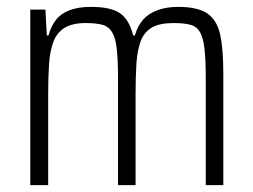

<svg xmlns="http://www.w3.org/2000/svg" viewBox="-20 -538 736 558"><path d="M68 0V-510H112L116 -435H121Q128 -461 142 -479.5Q156 -498 181.5 -508Q207 -518 244 -518Q303 -518 329.5 -499Q356 -480 367 -435H372Q380 -463 396 -481Q412 -499 438 -508.5Q464 -518 498 -518Q555 -518 583 -498.5Q611 -479 620 -437Q629 -395 629 -324V0H578V-308Q578 -363 574.5 -395Q571 -427 561.5 -444Q552 -461 533.5 -466Q515 -471 484 -471Q444 -471 421.5 -458Q399 -445 389 -418.5Q379 -392 376.5 -353.5Q374 -315 374 -265V0H323V-308Q323 -362 319.5 -394.5Q316 -427 306 -444Q296 -461 277.5 -466Q259 -471 229 -471Q190 -471 167.5 -457Q145 -443 135 -416Q125 -389 122.5 -351Q120 -313 120 -265V0Z"/></svg>

Font: Saira Condensed Light
Style: Regular
Weight: 300
Width: 3
Designer: Hector Gatti with collaboration of the Omnibus-Type team
Foundry: Omnibus-Type
Version: Version 1.101